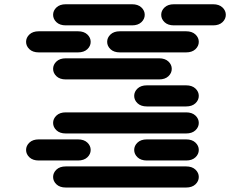

<svg xmlns="http://www.w3.org/2000/svg" viewBox="-20 -881 1064 888"><path d="M284.2 -13.7H840.8Q868.2 -13.7 883.8 -28.3Q899.4 -43 899.4 -62.5Q899.4 -82 883.8 -96.7Q868.2 -111.3 840.8 -111.3H284.2Q256.8 -111.3 241.2 -96.7Q225.6 -82 225.6 -62.5Q225.6 -43 241.2 -28.3Q256.8 -13.7 284.2 -13.7ZM159.2 -138.7H340.8Q368.2 -138.7 383.8 -153.3Q399.4 -168 399.4 -187.5Q399.4 -207 383.8 -221.7Q368.2 -236.3 340.8 -236.3H159.2Q131.8 -236.3 116.2 -221.7Q100.6 -207 100.6 -187.5Q100.6 -168 116.2 -153.3Q131.8 -138.7 159.2 -138.7ZM659.2 -138.7H840.8Q868.2 -138.7 883.8 -153.3Q899.4 -168 899.4 -187.5Q899.4 -207 883.8 -221.7Q868.2 -236.3 840.8 -236.3H659.2Q631.8 -236.3 616.2 -221.7Q600.6 -207 600.6 -187.5Q600.6 -168 616.2 -153.3Q631.8 -138.7 659.2 -138.7ZM284.2 -263.7H840.8Q868.2 -263.7 883.8 -278.3Q899.4 -293 899.4 -312.5Q899.4 -332 883.8 -346.7Q868.2 -361.3 840.8 -361.3H284.2Q256.8 -361.3 241.2 -346.7Q225.6 -332 225.6 -312.5Q225.6 -293 241.2 -278.3Q256.8 -263.7 284.2 -263.7ZM659.2 -388.7H840.8Q868.2 -388.7 883.8 -403.3Q899.4 -418 899.4 -437.5Q899.4 -457 883.8 -471.7Q868.2 -486.3 840.8 -486.3H659.2Q631.8 -486.3 616.2 -471.7Q600.6 -457 600.6 -437.5Q600.6 -418 616.2 -403.3Q631.8 -388.7 659.2 -388.7ZM284.2 -513.7H715.8Q743.2 -513.7 758.8 -528.3Q774.4 -543 774.4 -562.5Q774.4 -582 758.8 -596.7Q743.2 -611.3 715.8 -611.3H284.2Q256.8 -611.3 241.2 -596.7Q225.6 -582 225.6 -562.5Q225.6 -543 241.2 -528.3Q256.8 -513.7 284.2 -513.7ZM159.2 -638.7H340.8Q368.2 -638.7 383.8 -653.3Q399.4 -668 399.4 -687.5Q399.4 -707 383.8 -721.7Q368.2 -736.3 340.8 -736.3H159.2Q131.8 -736.3 116.2 -721.7Q100.6 -707 100.6 -687.5Q100.6 -668 116.2 -653.3Q131.8 -638.7 159.2 -638.7ZM534.2 -638.7H840.8Q868.2 -638.7 883.8 -653.3Q899.4 -668 899.4 -687.5Q899.4 -707 883.8 -721.7Q868.2 -736.3 840.8 -736.3H534.2Q506.8 -736.3 491.2 -721.7Q475.6 -707 475.6 -687.5Q475.6 -668 491.2 -653.3Q506.8 -638.7 534.2 -638.7ZM284.2 -763.7H590.8Q618.2 -763.7 633.8 -778.3Q649.4 -793 649.4 -812.5Q649.4 -832 633.8 -846.7Q618.2 -861.3 590.8 -861.3H284.2Q256.8 -861.3 241.2 -846.7Q225.6 -832 225.6 -812.5Q225.6 -793 241.2 -778.3Q256.8 -763.7 284.2 -763.7ZM784.2 -763.7H965.8Q993.2 -763.7 1008.8 -778.3Q1024.4 -793 1024.4 -812.5Q1024.4 -832 1008.8 -846.7Q993.2 -861.3 965.8 -861.3H784.2Q756.8 -861.3 741.2 -846.7Q725.6 -832 725.6 -812.5Q725.6 -793 741.2 -778.3Q756.8 -763.7 784.2 -763.7Z"/></svg>

Font: Sixtyfour
Style: Regular
Weight: 400
Designer: Jens Kutilek
Foundry: Jens Kutilek
Version: Version 2.001